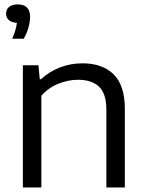

<svg xmlns="http://www.w3.org/2000/svg" viewBox="-20 -832 648 852"><path d="M81.5 -542.5H150.5L156.5 -480.5H162Q198.5 -514.5 246 -532.8Q293.5 -551 346 -551Q434.5 -551 484.2 -502.2Q534 -453.5 534 -348.5V0H452V-345.5Q452 -416 419.8 -447Q387.5 -478 326.5 -478Q283 -478 239 -460.5Q195 -443 163.5 -407V0H81.5ZM113.5 -757.5Q113.5 -735.5 106 -709Q98.5 -682.5 85 -660H34Q51 -697.5 55 -730.5Q31.5 -732 19.2 -743Q7 -754 7 -771.5Q7 -790.5 20.5 -801.5Q34 -812.5 59 -812.5Q86 -812.5 99.8 -798.5Q113.5 -784.5 113.5 -757.5Z"/></svg>

Font: Encode Sans Semi Expanded
Style: Regular
Weight: 400
Width: 6
Designer: Multiple Designers
Foundry: Impallari Type
Version: Version 2.000